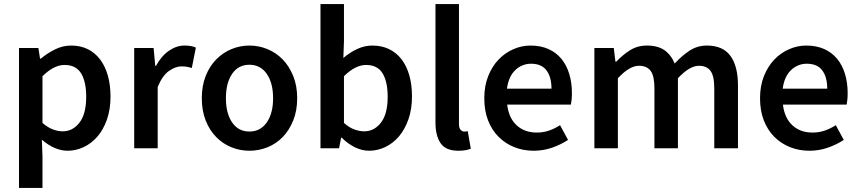

<svg xmlns="http://www.w3.org/2000/svg" viewBox="-20 -726 4207 940"><path d="M73 194V-491H168L176 -439H180Q211 -465 249 -484Q287 -503 328 -503Q374 -503 409.5 -485.5Q445 -468 470 -435Q495 -402 508 -356Q521 -310 521 -253Q521 -190 503.5 -140.5Q486 -91 457 -57.5Q428 -24 390 -6Q352 12 311 12Q279 12 247 -2Q215 -16 185 -42L188 40V194ZM287 -83Q336 -83 369 -125.5Q402 -168 402 -252Q402 -326 377 -367Q352 -408 296 -408Q244 -408 188 -353V-124Q215 -101 240 -92Q265 -83 287 -83Z M637 0V-491H732L740 -404H744Q770 -452 807 -477.5Q844 -503 883 -503Q918 -503 939 -493L919 -393Q906 -397 895 -399Q884 -401 868 -401Q839 -401 807 -378.5Q775 -356 752 -300V0Z M1201 12Q1155 12 1113 -5Q1071 -22 1038.5 -55Q1006 -88 987 -136Q968 -184 968 -245Q968 -306 987 -354Q1006 -402 1038.5 -435Q1071 -468 1113 -485.5Q1155 -503 1201 -503Q1247 -503 1289.5 -485.5Q1332 -468 1364 -435Q1396 -402 1415.5 -354Q1435 -306 1435 -245Q1435 -184 1415.5 -136Q1396 -88 1364 -55Q1332 -22 1289.5 -5Q1247 12 1201 12ZM1201 -82Q1255 -82 1286 -126.5Q1317 -171 1317 -245Q1317 -320 1286 -364.5Q1255 -409 1201 -409Q1147 -409 1116.5 -364.5Q1086 -320 1086 -245Q1086 -171 1116.5 -126.5Q1147 -82 1201 -82Z M1787 12Q1753 12 1718.5 -4.5Q1684 -21 1653 -52H1650L1640 0H1549V-706H1664V-524L1661 -442Q1692 -469 1728.5 -486Q1765 -503 1803 -503Q1849 -503 1885 -485.5Q1921 -468 1946 -435.5Q1971 -403 1984 -357Q1997 -311 1997 -254Q1997 -191 1979.5 -141.5Q1962 -92 1933 -58Q1904 -24 1866 -6Q1828 12 1787 12ZM1763 -83Q1812 -83 1845 -125.5Q1878 -168 1878 -252Q1878 -326 1853 -367Q1828 -408 1772 -408Q1720 -408 1664 -353V-124Q1690 -101 1715.5 -92Q1741 -83 1763 -83Z M2224 12Q2162 12 2137 -25Q2112 -62 2112 -126V-706H2227V-120Q2227 -99 2235 -90.5Q2243 -82 2252 -82Q2256 -82 2259.5 -82Q2263 -82 2270 -84L2285 2Q2262 12 2224 12Z M2593 12Q2542 12 2498 -5.5Q2454 -23 2421 -56Q2388 -89 2369.5 -136.5Q2351 -184 2351 -245Q2351 -305 2370 -353Q2389 -401 2420.5 -434Q2452 -467 2493 -485Q2534 -503 2577 -503Q2627 -503 2665 -486Q2703 -469 2728.5 -438Q2754 -407 2767 -364Q2780 -321 2780 -270Q2780 -253 2778.5 -238Q2777 -223 2775 -214H2463Q2471 -148 2509.5 -112.5Q2548 -77 2608 -77Q2640 -77 2667.5 -86.5Q2695 -96 2722 -113L2761 -41Q2726 -18 2683 -3Q2640 12 2593 12ZM2462 -292H2680Q2680 -349 2655.5 -381.5Q2631 -414 2580 -414Q2536 -414 2503 -383Q2470 -352 2462 -292Z M2890 0V-491H2985L2993 -424H2997Q3028 -457 3064.5 -480Q3101 -503 3147 -503Q3201 -503 3233.5 -480Q3266 -457 3283 -415Q3318 -453 3356 -478Q3394 -503 3441 -503Q3519 -503 3556 -452.5Q3593 -402 3593 -308V0H3477V-293Q3477 -354 3458.5 -379Q3440 -404 3402 -404Q3356 -404 3299 -343V0H3184V-293Q3184 -354 3165.5 -379Q3147 -404 3108 -404Q3062 -404 3005 -343V0Z M3943 12Q3892 12 3848 -5.5Q3804 -23 3771 -56Q3738 -89 3719.5 -136.5Q3701 -184 3701 -245Q3701 -305 3720 -353Q3739 -401 3770.5 -434Q3802 -467 3843 -485Q3884 -503 3927 -503Q3977 -503 4015 -486Q4053 -469 4078.5 -438Q4104 -407 4117 -364Q4130 -321 4130 -270Q4130 -253 4128.5 -238Q4127 -223 4125 -214H3813Q3821 -148 3859.5 -112.5Q3898 -77 3958 -77Q3990 -77 4017.5 -86.5Q4045 -96 4072 -113L4111 -41Q4076 -18 4033 -3Q3990 12 3943 12ZM3812 -292H4030Q4030 -349 4005.5 -381.5Q3981 -414 3930 -414Q3886 -414 3853 -383Q3820 -352 3812 -292Z"/></svg>

Font: TT Toshiba Sans Medium
Style: Regular
Weight: 500
Designer: Paul D. Hunt
Foundry: Toshiba Corporation
Version: Version 2.020;PS 2.000;hotconv 1.0.86;makeotf.lib2.5.63406